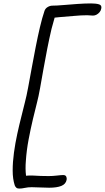

<svg xmlns="http://www.w3.org/2000/svg" viewBox="-20 -837 612 1121"><path d="M92 264Q81 264 75 258.5Q69 253 66 245Q54 208 54 158.5Q54 109 61.5 54Q69 -1 81 -56Q93 -111 105.5 -159.5Q118 -208 126 -242Q135 -276 144.5 -327.5Q154 -379 165 -439Q176 -499 188 -560.5Q200 -622 213 -677.5Q226 -733 240 -774Q245 -788 258.5 -796Q272 -804 286 -804Q310 -804 350 -807.5Q390 -811 433.5 -814Q477 -817 512 -817Q541 -817 558.5 -811.5Q576 -806 571 -786Q569 -775 561.5 -766Q554 -757 544 -751.5Q534 -746 523 -746Q513 -746 506 -747Q499 -748 489 -748Q455 -748 411.5 -744Q368 -740 328 -737Q312 -735 299 -734Q290 -704 281 -669Q268 -614 256 -553Q244 -492 233.5 -432.5Q223 -373 214 -322.5Q205 -272 196 -238Q186 -199 172.5 -142.5Q159 -86 147 -22.5Q135 41 131 102Q127 149 132 189Q150 187 173 188Q218 191 264 191Q287 191 312.5 188Q338 185 349 185Q362 185 366.5 193.5Q371 202 369 213Q364 238 338 248.5Q312 259 267 259Q242 259 215.5 257.5Q189 256 165 256Q143 256 125 260Q107 264 92 264Z"/></svg>

Font: Shantell Sans Light Light
Style: Italic
Weight: 300
Italic angle: -11°
Version: Version 1.008;[ac192a2d6]